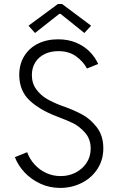

<svg xmlns="http://www.w3.org/2000/svg" viewBox="-20 -922 591 950"><path d="M53.7 -144.5 114.3 -168.9Q126.5 -135.3 150.9 -108.4Q175.3 -81.5 208.5 -66.2Q241.7 -50.8 279.3 -50.8Q318.8 -50.3 353.3 -67.6Q387.7 -85 408.2 -116Q428.7 -147 428.7 -186.5Q428.7 -233.9 400.9 -265.4Q373 -296.9 341.6 -312.3Q310.1 -327.6 261.7 -345.7Q175.3 -378.4 125.5 -426Q75.7 -473.6 75.2 -550.8Q75.2 -603.5 99.4 -643.6Q123.5 -683.6 167.2 -705.6Q210.9 -727.5 267.6 -727.5Q317.9 -727.5 357.7 -710.4Q397.5 -693.4 424.3 -665.8Q451.2 -638.2 465.8 -605.5L410.2 -583Q392.1 -617.7 356 -643.6Q319.8 -669.4 267.6 -668.9Q230.5 -668.9 200.9 -654.5Q171.4 -640.1 154.5 -613.3Q137.7 -586.4 137.7 -550.8Q137.7 -509.3 159.7 -479.7Q181.6 -450.2 212.4 -432.4Q243.2 -414.6 281.2 -400.4L294.9 -395.5Q346.7 -377 387 -355.2Q427.2 -333.5 459.2 -292Q491.2 -250.5 491.2 -188.5Q491.2 -130.4 461.9 -85.7Q432.6 -41 383.5 -16.6Q334.5 7.8 278.3 7.8Q224.1 7.8 178.5 -13.7Q132.8 -35.2 100.8 -69.8Q68.8 -104.5 53.7 -144.5ZM121.1 -794.9 266.6 -902.3H287.1L430.7 -794.9L397.5 -758.8L279.3 -853.5H273.4L153.3 -758.8Z"/></svg>

Font: Reddit Sans Chocolate Light
Style: Regular
Weight: 300
Designer: Stephen Hutchings
Foundry: Reddit
Version: Version 1.013